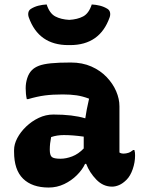

<svg xmlns="http://www.w3.org/2000/svg" viewBox="-20 -830 640 860"><path d="M515 -354V-147Q522 -142 534 -142Q544 -142 555 -145.5Q566 -149 576 -158H582Q584 -151 584.5 -146Q585 -141 585 -133Q585 -103 574.5 -72.5Q564 -42 547 -25Q530 -8 513.5 -1Q497 6 482 6Q442 6 411.5 -25.5Q381 -57 366 -96H361Q349 -70 324.5 -45.5Q300 -21 267.5 -5.5Q235 10 198 10Q124 10 83.5 -29.5Q43 -69 43 -150V-158Q43 -184 57.5 -211.5Q72 -239 97 -263Q122 -287 153.5 -302Q185 -317 219 -317Q306 -317 362 -300Q367 -336 379 -388Q350 -399 323 -403Q296 -407 261 -407Q215 -407 181 -402.5Q147 -398 106 -386H100Q95 -408 95 -435Q95 -458 102 -480Q109 -502 123 -516Q135 -528 154.5 -535.5Q174 -543 208 -546.5Q242 -550 297 -550Q349 -550 389.5 -532Q430 -514 458 -484.5Q486 -455 500.5 -421Q515 -387 515 -354ZM203 -159Q203 -135 212 -127Q221 -119 251 -119Q276 -119 303.5 -129.5Q331 -140 355 -165V-218Q306 -225 266 -225Q235 -225 209 -216Q203 -186 203 -161ZM290 -741Q327 -743 352.5 -756.5Q378 -770 391 -810Q410 -809 428 -804.5Q446 -800 462 -790Q471 -784 473 -773.5Q475 -763 471 -752Q427 -628 294 -628H286Q153 -628 109 -752Q105 -763 107 -773.5Q109 -784 118 -790Q134 -800 152 -804.5Q170 -809 189 -810Q202 -770 227.5 -756.5Q253 -743 290 -741Z"/></svg>

Font: Recursive Sn Csl St XBd
Style: Regular
Weight: 800
Version: Version 1.085;hotconv 1.1.0;makeotfexe 2.6.0; ttfautohint (v